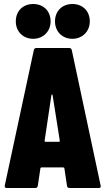

<svg xmlns="http://www.w3.org/2000/svg" viewBox="-20 -940 528 960"><path d="M146 -746C196 -746 233 -783 233 -833C233 -885 197 -920 146 -920C95 -920 59 -885 59 -833C59 -783 95 -746 146 -746ZM342 -746C392 -746 429 -783 429 -833C429 -885 393 -920 342 -920C291 -920 255 -885 255 -833C255 -783 291 -746 342 -746ZM328 0H473C480 0 484 -3 484 -9C484 -10 483 -11 483 -13L339 -689C338 -696 333 -700 326 -700H162C155 -700 150 -696 149 -689L4 -13C2 -4 6 0 14 0H156C163 0 168 -3 169 -11L182 -98C182 -101 185 -103 188 -103H296C299 -103 302 -101 302 -98L315 -11C316 -3 321 0 328 0ZM203 -236 237 -464C238 -469 242 -469 243 -464L279 -236C279 -233 278 -231 275 -231H207C204 -231 203 -233 203 -236Z"/></svg>

Font: Barlow Condensed ExtraBold
Style: Regular
Weight: 800
Width: 3
Designer: Jeremy Tribby
Foundry: Tribby Type
Version: Version 1.422;hotconv 1.0.109;makeotfexe 2.5.65596